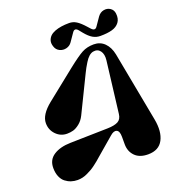

<svg xmlns="http://www.w3.org/2000/svg" viewBox="-169 -1095 1137 1243"><g transform="rotate(-20 400.0 -473.5)"><path d="M549.8 -896 566.9 -877Q589.8 -852.5 606 -877L644 -932.1Q660.6 -955.6 685.8 -960.4Q710.9 -965.3 731 -951.9Q751 -938.5 753.9 -913.1Q758.3 -876 740.7 -852.5Q723.1 -829.1 690.9 -820.1Q658.7 -811 609.9 -811Q582 -811 558.6 -824.5Q535.2 -837.9 508.8 -870.1L490.2 -893.1Q468.8 -918.9 451.2 -893.1L413.1 -837.9Q399.4 -817.9 375.2 -811.8Q351.1 -805.7 328.9 -816.4Q306.6 -827.1 298.8 -852.1Q291 -875 296.1 -892.8Q301.3 -910.6 314 -923.1Q326.7 -935.5 347.7 -943.6Q368.7 -951.7 393.3 -955.3Q418 -959 446.8 -959Q473.1 -959 496.1 -944.8Q519 -930.7 549.8 -896ZM189.9 -227.1 448.2 -232.9Q495.6 -233.9 520.3 -247.1Q544.9 -260.3 548.8 -295.9L591.8 -649.9Q596.7 -690.9 579.1 -714.4Q561.5 -737.8 529.8 -731.9Q515.1 -729 500.7 -716.6Q486.3 -704.1 472.4 -681.4Q458.5 -658.7 453.1 -648.7Q447.8 -638.7 437 -617.2L315.9 -369.1Q300.8 -338.4 277.1 -319.6Q253.4 -300.8 233.2 -295.4Q212.9 -290 190.9 -290Q146.5 -290 115.2 -322.3Q84 -354.5 84 -400.9Q84 -458.5 160.2 -520L360.8 -680.2Q432.1 -736.8 467.5 -755.9Q502.9 -774.9 548.8 -774.9Q593.3 -774.9 623 -745.4Q652.8 -715.8 663.1 -664.1L753.9 -183.1Q770.5 -95.2 741.5 -40Q712.4 15.1 638.2 15.1Q579.6 15.1 548.3 -17.1Q517.1 -49.3 517.1 -98.1V-149.9Q517.1 -189.9 498.3 -197.8Q479.5 -205.6 453.1 -182.1L355 -98.1Q350.6 -94.7 334 -80.1Q317.4 -65.4 308.6 -58.1Q299.8 -50.8 282.5 -37.6Q265.1 -24.4 251.7 -16.8Q238.3 -9.3 221.2 -1Q204.1 7.3 187 11.2Q169.9 15.1 152.8 15.1Q129.9 15.1 108.9 8.3Q87.9 1.5 69.6 -12.7Q51.3 -26.9 40.5 -52.5Q29.8 -78.1 29.8 -111.8Q29.8 -168.5 74.2 -197Q118.7 -225.6 189.9 -227.1Z"/></g></svg>

Font: Pilowlava
Style: Regular
Weight: 400
Designer: Anton Moglia, Jérémy Landes, Maksym Kobuzan (Cyrillic), Velvetyne Type Foundry
Foundry: Anton Moglia, Jérémy Landes, Velvetyne Type Foundry
Version: Version 1.001;hotconv 1.0.109;makeotfexe 2.5.65596